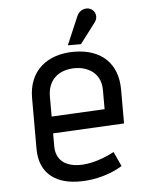

<svg xmlns="http://www.w3.org/2000/svg" viewBox="-51 -720 575 773"><g transform="rotate(-5 236.5 -333.5)"><path d="M386 -94C265 -30 150 -41 150 -138V-190L438 -205V-342C438 -447 373 -510 262 -510C153 -510 78 -449 78 -339V-134C78 -30 149 15 248 12C305 11 366 -6 413 -35ZM365 -269 150 -258V-338C150 -409 197 -444 261 -444C299 -444 365 -425 365 -346ZM293 -538 356 -621C371 -641 364 -668 341 -677C324 -683 300 -677 289 -653L240 -538Z"/></g></svg>

Font: Advent Pro
Style: Medium
Weight: 500
Designer: Andreas Kalpakidis
Foundry: Andreas Kalpakidis
Version: Version 2.002 2008